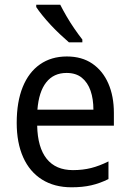

<svg xmlns="http://www.w3.org/2000/svg" viewBox="-20 -786 550 816"><path d="M264 -546Q328 -546 372.5 -515.5Q417 -485 440.5 -431Q464 -377 464 -306V-252H138Q140 -159 178.5 -111Q217 -63 290 -63Q332 -63 367.5 -72Q403 -81 441 -100V-25Q405 -7 368 1.5Q331 10 284 10Q211 10 158.5 -23Q106 -56 78.5 -117.5Q51 -179 51 -264Q51 -353 76.5 -416Q102 -479 150 -512.5Q198 -546 264 -546ZM263 -476Q208 -476 176.5 -436Q145 -396 139 -320H377Q377 -365 365 -400Q353 -435 328 -455.5Q303 -476 263 -476ZM236 -766Q247 -744 263 -716.5Q279 -689 297 -663Q315 -637 330 -618V-606H273Q257 -620 236.5 -639Q216 -658 196 -679.5Q176 -701 159.5 -721.5Q143 -742 134 -756V-766Z"/></svg>

Font: Noto Sans Devanagari SemiCondensed
Style: Regular
Weight: 400
Width: 4
Designer: Jelle Bosma - Monotype Design Team
Foundry: Monotype Imaging Inc.
Version: Version 2.006